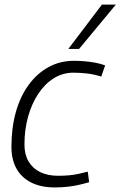

<svg xmlns="http://www.w3.org/2000/svg" viewBox="-20 -810 527 840"><path d="M220 10Q159 10 116.5 -11.5Q74 -33 52 -72.5Q30 -112 30 -168Q30 -250 49 -318.5Q68 -387 104.5 -437.5Q141 -488 191.5 -516Q242 -544 304 -544Q327 -544 350 -542Q373 -540 395.5 -536Q418 -532 440 -524L423 -475Q391 -485 361 -488.5Q331 -492 301 -492Q255 -492 216 -468Q177 -444 148 -400.5Q119 -357 103 -300Q87 -243 87 -178Q87 -134 105 -103.5Q123 -73 156 -57Q189 -41 234 -41Q260 -41 282 -43Q304 -45 324.5 -49.5Q345 -54 364 -59L370 -13Q350 -7 326.5 -1.5Q303 4 276 7Q249 10 220 10ZM279 -596 426 -790H487L326 -596Z"/></svg>

Font: Georama Light
Style: Italic
Weight: 300
Italic angle: -9°
Designer: Jean-Baptiste Levee
Foundry: Production Type
Version: Version 1.001